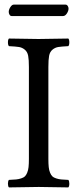

<svg xmlns="http://www.w3.org/2000/svg" viewBox="-20 -815 337 837"><path d="M254.9 -745.1H30.8Q24.9 -745.1 21.5 -751Q18.1 -756.8 18.1 -763.2Q18.1 -772.9 25.1 -783.9Q32.2 -794.9 40 -794.9H265.1Q271.5 -794.9 275.1 -789.3Q278.8 -783.7 278.8 -777.8Q278.8 -767.6 271.5 -756.3Q264.2 -745.1 254.9 -745.1ZM190.9 -122.1Q190.9 -100.6 192.4 -86.7Q193.8 -72.8 198.2 -62.3Q202.6 -51.8 208 -46.4Q213.4 -41 224.6 -37.4Q235.8 -33.7 246.8 -32.7Q257.8 -31.7 277.8 -30.8Q282.2 -26.4 282.2 -14.4Q282.2 -2.4 277.8 2Q178.2 0 148.9 0Q116.7 0 19 2Q14.6 -2.4 14.6 -14.4Q14.6 -26.4 19 -30.8Q39.1 -31.7 50 -32.7Q61 -33.7 72.3 -37.4Q83.5 -41 88.9 -46.4Q94.2 -51.8 98.6 -62.3Q103 -72.8 104.5 -86.7Q106 -100.6 106 -122.1V-522.9Q106 -554.7 102.8 -571.8Q99.6 -588.9 88.1 -598.4Q76.7 -607.9 62.7 -610.1Q48.8 -612.3 19 -613.8Q14.6 -618.2 14.6 -630.4Q14.6 -642.6 19 -647Q118.7 -645 147.9 -645Q180.2 -645 277.8 -647Q282.2 -642.6 282.2 -630.4Q282.2 -618.2 277.8 -613.8Q248 -612.3 234.1 -610.1Q220.2 -607.9 208.7 -598.4Q197.3 -588.9 194.1 -571.8Q190.9 -554.7 190.9 -522.9Z"/></svg>

Font: Linux Libertine G
Style: Regular
Weight: 400
Designer: Philipp H. Poll
Foundry: Philipp H. Poll
Version: Version 4.7.5